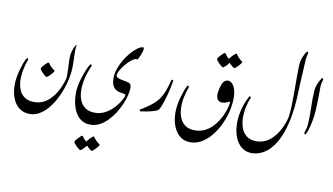

<svg xmlns="http://www.w3.org/2000/svg" viewBox="-149 -1528 4415 2543"><g transform="rotate(10 2058.5 -256.5)"><path d="M538.6 -325.7Q538.6 -319.3 527.1 -303.7Q515.6 -288.1 499.5 -270.8Q483.4 -253.4 468.8 -241.2Q454.1 -229 448.2 -229Q440.4 -229 424.8 -241Q409.2 -252.9 392.3 -269.8Q375.5 -286.6 363.8 -302.2Q352.1 -317.9 352.1 -325.7Q352.1 -332.5 363.5 -347.9Q375 -363.3 391.1 -380.4Q407.2 -397.5 421.6 -409.7Q436 -421.9 442.4 -421.9Q447.8 -421.4 455.6 -408Q463.4 -394.5 487.3 -370.1Q511.2 -346.7 524.9 -338.9Q538.6 -331.1 538.6 -325.7ZM343.3 127Q411.1 127 464.6 100.6Q518.1 74.2 558.6 32.5Q599.1 -9.3 627.7 -57.1Q656.2 -105 674.3 -149.2Q692.4 -193.4 701.2 -224.4Q710 -255.4 710.9 -262.2Q712.9 -277.8 712.4 -311.8Q711.9 -345.7 710.2 -387Q708.5 -428.2 706.8 -466.3Q705.1 -504.4 705.1 -527.8Q705.1 -575.7 717.5 -618.2Q730 -660.6 744.1 -687.3Q758.3 -713.9 762.7 -713.9Q767.6 -713.9 765.9 -704.6Q764.2 -695.3 761.5 -666.5Q758.8 -637.7 761.2 -579.1Q762.2 -568.8 763.4 -529.3Q764.6 -489.7 764.6 -422.9Q764.6 -356.9 750 -278.8Q735.4 -200.7 707.5 -120.1Q679.7 -39.6 639.6 34.2Q599.6 107.9 549.1 166.3Q498.5 224.6 438.5 258.8Q378.4 293 310.1 293Q228.5 293 170.2 248.5Q111.8 204.1 81.1 125.5Q50.3 46.9 50.3 -55.2Q50.3 -104 59.1 -156.5Q67.9 -209 81.3 -257.8Q94.7 -306.6 109.1 -345.7Q123.5 -384.8 135.5 -407.7Q147.5 -430.7 152.3 -430.7Q156.2 -430.7 163.3 -423.6Q170.4 -416.5 166 -405.3Q140.1 -338.4 126.2 -264.9Q112.3 -191.4 115 -121.8Q117.7 -52.2 141.6 3.9Q165.5 60.1 214.6 93.5Q263.7 127 343.3 127Z M1127 293Q1059.6 293 1010.5 262.5Q961.4 231.9 929.7 178.5Q897.9 125 882.6 56.2Q867.2 -12.7 867.2 -89.4Q867.2 -138.2 878.7 -193.8Q890.1 -249.5 907.2 -303Q924.3 -356.4 942.6 -400.4Q960.9 -444.3 975.6 -470.5Q990.2 -496.6 995.1 -496.6Q999 -496.6 1006.6 -489.3Q1014.2 -481.9 1008.8 -471.2Q970.2 -386.7 950 -301.3Q929.7 -215.8 930.4 -138.9Q931.2 -62 955.6 -2.2Q980 57.6 1030.3 92.3Q1080.6 127 1160.2 127Q1225.6 127 1281 100.8Q1336.4 74.7 1380.1 34.7Q1423.8 -5.4 1454.6 -47.9Q1485.4 -90.3 1501.5 -124Q1517.6 -157.7 1517.6 -170.4Q1517.6 -182.1 1502.9 -185.8Q1488.3 -189.5 1465.3 -192.4Q1442.4 -195.3 1417 -203.1Q1391.6 -210.9 1370.1 -230Q1350.1 -248.5 1336.9 -280.3Q1323.7 -312 1323.7 -363.8Q1323.7 -430.7 1347.4 -498.3Q1371.1 -565.9 1408.7 -626.7Q1446.3 -687.5 1489.3 -735.1Q1532.2 -782.7 1571.8 -810.1Q1611.3 -837.4 1638.2 -837.4Q1650.9 -837.4 1651.1 -820.1Q1651.4 -802.7 1643.8 -777.1Q1636.2 -751.5 1625.2 -725.6Q1614.3 -699.7 1604.5 -682.4Q1594.7 -665 1590.3 -665Q1586.9 -665 1584 -666.3Q1581.1 -667.5 1574.2 -667.5Q1557.1 -667.5 1530 -648.7Q1502.9 -629.9 1473.4 -599.9Q1443.8 -569.8 1417.7 -535.2Q1391.6 -500.5 1375 -467.8Q1358.4 -435.1 1358.4 -411.6Q1358.4 -394.5 1374.5 -384.5Q1390.6 -374.5 1415.3 -368.4Q1439.9 -362.3 1467 -357.9Q1494.1 -353.5 1516.4 -348.1Q1538.6 -342.8 1549.3 -334Q1566.4 -319.8 1567.1 -278.8Q1567.9 -237.8 1554.2 -180.7Q1540.5 -123.5 1513.4 -59.3Q1486.3 4.9 1447.3 67.4Q1408.2 129.9 1358.9 180.9Q1309.6 231.9 1251.2 262.5Q1192.9 293 1127 293ZM1147 551.8Q1147 558.1 1135.5 573.5Q1124 588.9 1107.9 606.2Q1091.8 623.5 1077.1 635.7Q1062.5 647.9 1056.6 647.9Q1048.8 647.9 1033.2 636.2Q1017.6 624.5 1000.7 607.7Q983.9 590.8 972.2 575.2Q960.4 559.6 960.4 551.8Q960.4 544.9 971.9 529.5Q983.4 514.2 999.5 497.1Q1015.6 480 1030 467.8Q1044.4 455.6 1050.8 455.6Q1056.2 455.6 1064 469.2Q1071.8 482.9 1095.7 507.3Q1119.6 530.8 1133.3 538.6Q1147 546.4 1147 551.8ZM1296.9 534.7Q1296.9 541 1285.4 556.6Q1273.9 572.3 1257.8 589.6Q1241.7 606.9 1227.1 619.1Q1212.4 631.3 1206.5 631.3Q1198.7 631.3 1183.1 619.6Q1167.5 607.9 1150.6 591.1Q1133.8 574.2 1122.1 558.3Q1110.4 542.5 1110.4 534.7Q1110.4 527.8 1121.8 512.5Q1133.3 497.1 1149.4 480Q1165.5 462.9 1180.2 450.7Q1194.8 438.5 1201.2 438.5Q1206.1 438.5 1214.1 452.4Q1222.2 466.3 1246.1 490.2Q1269.5 514.2 1283.2 521.7Q1296.9 529.3 1296.9 534.7Z M2084 -473.6Q2086.4 -481.9 2098.1 -481Q2109.9 -480 2108.9 -471.2Q2104 -432.6 2093.8 -383.5Q2083.5 -334.5 2069.8 -282.7Q2056.2 -231 2041.3 -184.8Q2026.4 -138.7 2012 -105.2Q1997.6 -71.8 1986.3 -60.1Q1975.6 -48.8 1951.4 -39.6Q1927.2 -30.3 1896.5 -22.7Q1865.7 -15.1 1835.7 -9.5Q1805.7 -3.9 1782.7 -0.5Q1759.8 2.9 1752 3.9Q1744.1 4.4 1739.7 -5.4Q1735.4 -15.1 1742.2 -19Q1811.5 -60.5 1860.4 -95.9Q1909.2 -131.3 1943.1 -167.2Q1977.1 -203.1 2001.2 -245.6Q2025.4 -288.1 2044.7 -343.5Q2064 -398.9 2084 -473.6Z M2817.4 -856Q2817.4 -849.6 2805.9 -834.2Q2794.4 -818.8 2778.3 -801.5Q2762.2 -784.2 2747.6 -772Q2732.9 -759.8 2727.1 -759.8Q2719.2 -759.8 2703.6 -771.5Q2688 -783.2 2671.1 -800Q2654.3 -816.9 2642.6 -832.5Q2630.9 -848.1 2630.9 -856Q2630.9 -862.8 2642.3 -878.2Q2653.8 -893.6 2669.9 -910.6Q2686 -927.7 2700.4 -939.9Q2714.8 -952.1 2721.2 -952.1Q2726.6 -952.1 2734.4 -938.5Q2742.2 -924.8 2766.1 -900.4Q2790 -877 2803.7 -869.1Q2817.4 -861.3 2817.4 -856ZM2967.3 -873Q2967.3 -866.7 2955.8 -851.1Q2944.3 -835.4 2928.2 -818.1Q2912.1 -800.8 2897.5 -788.6Q2882.8 -776.4 2877 -776.4Q2869.1 -776.4 2853.5 -788.1Q2837.9 -799.8 2821 -816.7Q2804.2 -833.5 2792.5 -849.4Q2780.8 -865.2 2780.8 -873Q2780.8 -879.9 2792.2 -895.3Q2803.7 -910.6 2819.8 -927.7Q2835.9 -944.8 2850.6 -957Q2865.2 -969.2 2871.6 -969.2Q2876.5 -969.2 2884.5 -955.3Q2892.6 -941.4 2916.5 -917.5Q2939.9 -893.6 2953.6 -886Q2967.3 -878.4 2967.3 -873ZM2899.4 -322.3Q2899.4 -325.2 2897.2 -327.6Q2895 -330.1 2889.6 -327.1Q2825.2 -293 2780.8 -299.6Q2736.3 -306.2 2721.9 -353.5Q2707.5 -400.9 2732.4 -489.7Q2746.6 -543 2763.9 -565.7Q2781.2 -588.4 2798.3 -593.3Q2815.4 -598.1 2828.6 -598.1Q2853.5 -598.1 2878.7 -574.2Q2903.8 -550.3 2920.7 -502.9Q2937.5 -455.6 2937.5 -385.3Q2937.5 -295.4 2914.6 -200.2Q2891.6 -105 2849.1 -17.1Q2806.6 70.8 2748.5 140.9Q2690.4 210.9 2619.9 252Q2549.3 293 2470.2 293Q2388.7 293 2330.3 245.8Q2272 198.7 2241.2 117.2Q2210.4 35.6 2210.4 -66.4Q2210.4 -115.2 2219.2 -167.7Q2228 -220.2 2241.5 -269Q2254.9 -317.9 2269.3 -356.9Q2283.7 -396 2295.7 -418.9Q2307.6 -441.9 2312.5 -441.9Q2316.4 -441.9 2323.5 -434.8Q2330.6 -427.7 2326.2 -416.5Q2299.3 -350.1 2285.2 -275.6Q2271 -201.2 2273.9 -129.9Q2276.9 -58.6 2301 -0.7Q2325.2 57.1 2374.5 91.8Q2423.8 126.5 2503.4 126.5Q2573.7 126.5 2630.4 100.1Q2687 73.7 2731 30.3Q2774.9 -13.2 2806.9 -64.5Q2838.9 -115.7 2859.4 -166.5Q2879.9 -217.3 2889.6 -258.5Q2899.4 -299.8 2899.4 -322.3Z M3331.1 127Q3398.9 127 3452.4 100.6Q3505.9 74.2 3546.4 32.5Q3586.9 -9.3 3615.5 -57.1Q3644 -105 3662.1 -149.2Q3680.2 -193.4 3689 -224.4Q3697.8 -255.4 3698.7 -262.2Q3708.5 -334 3711.2 -414.3Q3713.9 -494.6 3713.9 -578.6Q3713.9 -678.2 3713.1 -779.8Q3712.4 -881.3 3717.3 -977.1Q3719.2 -1017.1 3732.7 -1054.4Q3746.1 -1091.8 3762 -1119.6Q3777.8 -1147.5 3787.6 -1157.7Q3794.9 -1166 3800.5 -1154.1Q3806.2 -1142.1 3804.7 -1135.3Q3801.8 -1124 3795.7 -1102.3Q3789.6 -1080.6 3787.1 -1024.4Q3785.2 -983.4 3782.2 -928.5Q3779.3 -873.5 3776.1 -815.9Q3772.9 -758.3 3770.5 -707.5Q3768.1 -656.7 3767.1 -623Q3760.3 -375 3719.2 -200.4Q3678.2 -25.9 3612.8 83Q3547.4 191.9 3466.1 242.4Q3384.8 293 3297.9 293Q3221.2 293 3165.3 251Q3109.4 209 3077.4 136Q3045.4 63 3039.6 -30.8Q3033.7 -124.5 3057.1 -229.5Q3080.6 -334.5 3136.2 -439Q3140.1 -446.3 3151.4 -441.4Q3162.6 -436.5 3159.2 -428.2Q3131.3 -362.3 3116.2 -286.9Q3101.1 -211.4 3103.5 -138.2Q3106 -64.9 3129.6 -4.9Q3153.3 55.2 3202.4 91.1Q3251.5 127 3331.1 127Z M3972.7 -667Q3975.6 -707.5 3989.3 -744.9Q4002.9 -782.2 4019.3 -809.3Q4035.6 -836.4 4045.4 -846.7Q4052.7 -855 4058.1 -843.3Q4063.5 -831.5 4061.5 -824.7Q4060.1 -817.4 4055.4 -805.7Q4050.8 -793.9 4046.9 -772.7Q4043 -751.5 4043 -714.4Q4043 -631.8 4041.7 -559.3Q4040.5 -486.8 4036.6 -419.9Q4031.7 -335.9 4017.3 -263.4Q4002.9 -190.9 3986.6 -141.4Q3970.2 -91.8 3959 -76.2Q3954.1 -68.8 3945.6 -78.6Q3937 -88.4 3938.5 -94.7Q3940.9 -104 3946.8 -119.1Q3952.6 -134.3 3959 -161.9Q3965.3 -189.5 3967.8 -235.4Q3973.6 -334.5 3969.2 -443.8Q3964.8 -553.2 3972.7 -667Z"/></g></svg>

Font: Awami Nastaliq
Style: Regular
Weight: 400
Designer: Peter Martin, SIL International
Foundry: SIL International
Version: Version 3.100